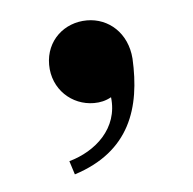

<svg xmlns="http://www.w3.org/2000/svg" viewBox="-32 -746 312 310"><g transform="rotate(-5 124.0 -591.0)"><path d="M71 -490 78 -468C169 -497 191 -566 187 -646C184 -688 154 -714 119 -714C82 -714 52 -687 52 -648C52 -608 83 -580 119 -580C129 -580 138 -582 147 -587C153 -536 114 -502 71 -490Z"/></g></svg>

Font: Sprat Condesed
Style: Bold
Weight: 700
Width: 3
Designer: Ethan Nakache
Foundry: Collletttivo
Version: Version 2.000;Glyphs 3.2 (3217)